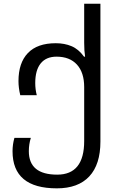

<svg xmlns="http://www.w3.org/2000/svg" viewBox="-20 -780 649 1040"><path d="M89.8 -264.2Q80.1 -304.2 80.1 -340.8Q80.1 -439.5 131.1 -492.7Q182.1 -545.9 282.2 -545.9Q329.6 -545.9 367.7 -529.8Q405.8 -513.7 435.1 -473.1H440.9Q436 -504.4 436 -547.9V-759.8H523.9V-13.2Q523.9 110.8 463.6 175.5Q403.3 240.2 288.1 240.2Q47.9 240.2 47.9 39.1Q47.9 2.4 58.1 -33.2H147Q136.2 1.5 136.2 39.1Q136.2 166 290 166Q436 166 436 -16.1V-308.1Q436 -387.2 396.7 -430.2Q357.4 -473.1 286.1 -473.1Q230 -473.1 200.4 -436.5Q170.9 -399.9 170.9 -330.1Q170.9 -296.4 179.2 -264.2Z"/></svg>

Font: NotoPenekeko
Style: Regular
Weight: 400
Designer: Monotype Design team
Foundry: Monotype Imaging Inc.
Version: Version 1.04